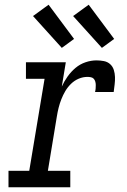

<svg xmlns="http://www.w3.org/2000/svg" viewBox="-20 -794 540 814"><path d="M16 0V-70H104L169 -460H90V-530H259L242 -427Q252 -449 266.5 -469.5Q281 -490 300 -506Q319 -522 342.5 -530Q366 -538 389 -538Q405 -538 420.5 -535Q436 -532 447 -522Q458 -512 462.5 -497.5Q467 -483 467.5 -467.5Q468 -452 466 -436Q464 -420 462 -404H383Q385 -412 385.5 -419Q386 -426 386 -433.5Q386 -441 384 -448Q382 -455 377.5 -460Q373 -465 365.5 -466.5Q358 -468 351 -468Q332 -468 314 -460.5Q296 -453 281.5 -439Q267 -425 257 -408Q247 -391 240 -373Q233 -355 228.5 -337Q224 -319 221 -300L183 -70H278V0ZM412 -591 290 -726 356 -774 464 -629ZM242 -591 120 -726 186 -774 294 -629Z"/></svg>

Font: Iosevka Slab Oblique
Style: Regular
Weight: 400
Italic angle: -9°
Monospace: yes
Designer: Belleve Invis
Foundry: Belleve Invis
Version: Version 11.1.1; ttfautohint (v1.8.3)